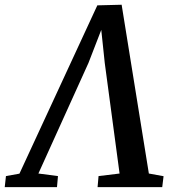

<svg xmlns="http://www.w3.org/2000/svg" viewBox="-68 -770 701 790"><path d="M432.5 -750.5 544.5 -56 605 -45 599.5 0H333.5L337.5 -45.5L424 -56L363 -511L343.5 -696L366.5 -693L296 -511L90 -56L170.5 -45.5L166.5 0H-48.5L-43.5 -45.5L12 -55.5L332.5 -748Z"/></svg>

Font: Merriweather Medium
Style: Italic
Weight: 500
Italic angle: -7.8°
Version: Version 2.101